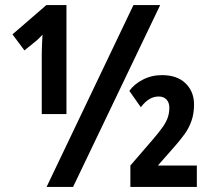

<svg xmlns="http://www.w3.org/2000/svg" viewBox="-20 -734 826 754"><path d="M163 0 504 -714H609L267 0ZM144 -495Q144 -507 144 -519.5Q144 -532 144.5 -545Q145 -558 145.5 -571Q146 -584 147 -598Q140 -591 134.5 -585Q129 -579 124 -575L76 -536L29 -599L162 -714H241V-286H144ZM492 0V-84L580 -186Q606 -216 620 -236.5Q634 -257 639.5 -274.5Q645 -292 645 -311Q645 -331 634 -343Q623 -355 603 -355Q584 -355 567 -345Q550 -335 533 -313L488 -377Q506 -403 540.5 -421Q575 -439 616 -439Q676 -439 709 -406.5Q742 -374 742 -324Q742 -288 732 -259.5Q722 -231 705 -207.5Q688 -184 666 -159L600 -84H753V0Z"/></svg>

Font: Noto Sans Display ExtraCondensed
Style: Regular
Weight: 400
Width: 2
Version: Version 2.003